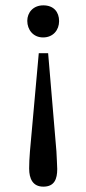

<svg xmlns="http://www.w3.org/2000/svg" viewBox="-20 -502 322 718"><path d="M160 -303H125L92 64C90 88 89 111 89 128C89 167 103 196 142 196C184 196 194 167 194 130C194 114 192 93 191 64ZM82 -424C82 -391 104 -362 141 -362C179 -362 201 -390 201 -423C201 -457 181 -482 142 -482C104 -482 82 -455 82 -424Z"/></svg>

Font: STIX Two Math
Style: Regular
Weight: 400
Designer: Ross Mills, John Hudson & Paul Hanslow, Tiro Typeworks Ltd; with portions MicroPress Inc., with additions and correction
Foundry: Tiro Typeworks Ltd
Version: Version 2.02 b142